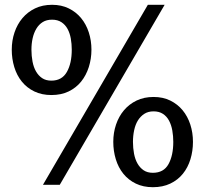

<svg xmlns="http://www.w3.org/2000/svg" viewBox="-20 -770 855 800"><path d="M159 0 596 -750H666L229 0ZM784 -179Q784 -141 773.5 -106.5Q763 -72 742 -46Q721 -20 689.5 -5Q658 10 617 10Q577 10 546 -5Q515 -20 494 -46Q473 -72 462.5 -106.5Q452 -141 452 -179Q452 -217 463.5 -251Q475 -285 496.5 -310.5Q518 -336 549 -351Q580 -366 620 -366Q659 -366 689.5 -351Q720 -336 741 -310.5Q762 -285 773 -251Q784 -217 784 -179ZM702 -179Q702 -203 698 -226Q694 -249 684.5 -267Q675 -285 659 -295.5Q643 -306 620 -306Q597 -306 581 -295.5Q565 -285 554.5 -268Q544 -251 539 -227.5Q534 -204 534 -179Q534 -153 538.5 -129.5Q543 -106 553 -88.5Q563 -71 578.5 -60.5Q594 -50 617 -50Q662 -50 682 -86Q702 -122 702 -179ZM361 -563Q361 -525 350 -490.5Q339 -456 318 -430Q297 -404 266 -389Q235 -374 194 -374Q154 -374 123 -389Q92 -404 71 -430Q50 -456 39.5 -490.5Q29 -525 29 -563Q29 -601 40.5 -635Q52 -669 73.5 -694.5Q95 -720 126 -735Q157 -750 197 -750Q236 -750 266.5 -735Q297 -720 318 -694.5Q339 -669 350 -635Q361 -601 361 -563ZM279 -563Q279 -587 275 -609.5Q271 -632 261.5 -649.5Q252 -667 236 -677.5Q220 -688 197 -688Q174 -688 158 -678Q142 -668 131.5 -650.5Q121 -633 116 -610.5Q111 -588 111 -563Q111 -537 115.5 -513.5Q120 -490 130 -472.5Q140 -455 155.5 -444.5Q171 -434 194 -434Q238 -434 258.5 -470Q279 -506 279 -563Z"/></svg>

Font: Ek Mukta Medium
Style: Regular
Weight: 500
Designer: Girish Dalvi and Yashodeep Gholap
Foundry: Ek Type
Version: Version 2.538;PS 1.002;hotconv 16.6.51;makeotf.lib2.5.65220;